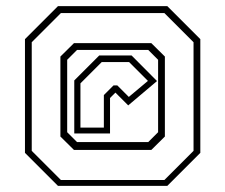

<svg xmlns="http://www.w3.org/2000/svg" viewBox="-20 -734 731 623"><path d="M168 -131 61 -238V-607L168 -714H523L630 -607V-238L523 -131ZM177.5 -150H513.5L608 -244.5V-597L513.5 -691.5H177.5L83 -597V-244.5ZM220 -247.5 176 -291V-550.5L220 -594H471L515 -550.5V-291L471 -247.5ZM230 -273H461L493 -305V-540L461 -572H230L198 -540V-305ZM221 -301V-473L302 -554H407L489.5 -471L396 -392L354.5 -433.5L337 -416V-301ZM241 -320H317V-425.5L348.5 -457H360.5L398 -419.5L460 -471.5L399 -532.5H310L241 -463.5Z"/></svg>

Font: Tourney Expanded ExtraLight
Style: Regular
Weight: 200
Width: 7
Designer: Tyler Finck
Foundry: Etcetera Type Co
Version: Version 1.010; ttfautohint (v1.8.3)